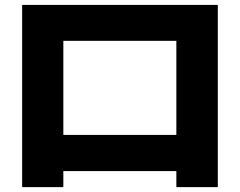

<svg xmlns="http://www.w3.org/2000/svg" viewBox="-20 -727 978 783"><path d="M70.3 -707H868.2V36.1H699.2V-29.3H238.3V36.1H70.3ZM699.2 -176.8V-560.5H238.3V-176.8Z"/></svg>

Font: Pretendard JP Black
Style: Regular
Weight: 900
Designer: Base glyphs from Inter by Rasmus Andersson; Hangeul glyphs from Noto Sans CJK(Source Han Sans) by Jang Soo-young and Kan
Foundry: Kil Hyung-jin
Version: Version 1.309